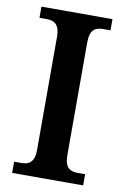

<svg xmlns="http://www.w3.org/2000/svg" viewBox="-82 -763 527 812"><g transform="rotate(10 181.0 -357.0)"><path d="M29 0H334V-48H304C271 -48 246 -58 246 -114V-599C246 -656 271 -666 304 -666H334V-714H29V-666H59C90 -666 116 -656 116 -599V-114C116 -58 90 -48 59 -48H29Z"/></g></svg>

Font: Noto Serif Armenian SemiCondensed SemiBold
Style: Regular
Weight: 600
Width: 4
Designer: Monotype Design Team
Foundry: Monotype Imaging Inc.
Version: Version 2.008